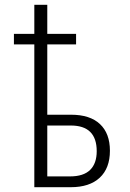

<svg xmlns="http://www.w3.org/2000/svg" viewBox="-20 -780 540 800"><path d="M123 0V-595H38V-639H123V-760H177V-639H297V-595H177V-302H276Q355 -302 396.5 -263Q438 -224 438 -152Q438 -79 395.5 -39.5Q353 0 275 0ZM272 -45Q328 -45 355.5 -72Q383 -99 383 -150Q383 -257 275 -257H177V-45Z"/></svg>

Font: Noto Sans Mono ExtraCondensed Light
Style: Regular
Weight: 300
Width: 2
Designer: Monotype Design Team
Foundry: Monotype Imaging Inc.
Version: Version 2.014; ttfautohint (v1.8.4.7-5d5b)